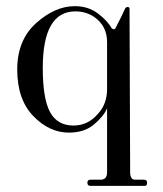

<svg xmlns="http://www.w3.org/2000/svg" viewBox="-20 -430 531 624"><path d="M274 174Q264 174 264 164Q264 154 274 154H307Q328 154 328 130V-78Q317 -52 285.5 -25.5Q254 1 204 1Q140 1 88 -53Q36 -107 36 -204Q36 -300 97.5 -355Q159 -410 223 -410Q267 -410 298.5 -386Q330 -362 343 -338L348 -335Q354 -335 355 -338Q375 -376 387 -403Q389 -406 392.5 -407Q396 -408 398.5 -406.5Q401 -405 401 -401L403 130Q403 154 419 154H448Q458 154 458 164Q458 174 451 174ZM219 -22Q267 -22 300 -62Q328 -93 328 -141V-293Q328 -346 286 -375Q259 -393 225 -393Q119 -393 119 -209Q119 -110 142.5 -66Q166 -22 219 -22Z"/></svg>

Font: HK Venetian
Style: Regular
Weight: 400
Designer: Alfredo Marco Pradil
Foundry: Alfredo Marco Pradil
Version: Version 1.000;PS 001.000;hotconv 1.0.88;makeotf.lib2.5.64775